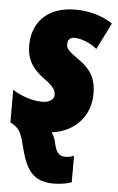

<svg xmlns="http://www.w3.org/2000/svg" viewBox="-56 -602 539 880"><g transform="rotate(5 213.5 -161.5)"><path d="M225 240C256 240 288 234 307 227V105C297 109 284 113 266 113C232 113 223 88 214 49C209 30 203 16 195 7C305 -8 371 -85 371 -186C371 -261 341 -302 285 -340C239 -372 231 -383 231 -402C231 -423 243 -434 263 -434C288 -434 332 -420 366 -392L427 -514C383 -544 322 -563 256 -563C123 -563 58 -484 58 -382C58 -329 74 -284 136 -238C187 -202 194 -184 194 -165C194 -139 165 -129 139 -129C99 -129 49 -143 3 -172V-22C9 -19 15 -16 20 -12C47 5 57 28 71 88C96 185 127 240 225 240Z"/></g></svg>

Font: Noto Sans Condensed Black
Style: Italic
Weight: 900
Width: 3
Italic angle: -12°
Designer: Monotype Design Team
Foundry: Monotype Imaging Inc.
Version: Version 2.013